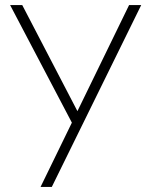

<svg xmlns="http://www.w3.org/2000/svg" viewBox="-20 -740 604 760"><path d="M539 -720H491L286.5 -300L68 -720H20L264.5 -254.5L140.5 0H185Z"/></svg>

Font: Vela Sans ExtLt
Style: Regular
Weight: 200
Designer: Principal design: Mikhail Sharanda - project Manrope.
Design modification: Ravid Balaliev
Foundry: Mikhail Sharanda
Version: Version 1.001